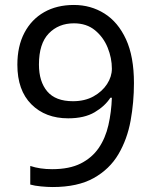

<svg xmlns="http://www.w3.org/2000/svg" viewBox="-20 -744 612 774"><path d="M520 -409Q520 -332 506.5 -257.5Q493 -183 457.5 -122.5Q422 -62 357.5 -26Q293 10 192 10Q172 10 145.5 7.5Q119 5 102 0V-75Q141 -62 190 -62Q260 -62 305.5 -85Q351 -108 378 -147.5Q405 -187 417 -239.5Q429 -292 431 -350H425Q403 -316 361.5 -291.5Q320 -267 255 -267Q163 -267 106.5 -323.5Q50 -380 50 -483Q50 -558 78.5 -612Q107 -666 158 -695Q209 -724 278 -724Q346 -724 401 -689.5Q456 -655 488 -585.5Q520 -516 520 -409ZM278 -650Q216 -650 176.5 -609Q137 -568 137 -484Q137 -415 170.5 -375.5Q204 -336 274 -336Q322 -336 357 -355.5Q392 -375 411.5 -405Q431 -435 431 -467Q431 -510 414 -552Q397 -594 363 -622Q329 -650 278 -650Z"/></svg>

Font: Noto Sans Carian
Style: Regular
Weight: 400
Designer: Monotype Design Team
Foundry: Monotype Imaging Inc.
Version: Version 2.002; ttfautohint (v1.8.4.7-5d5b)